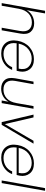

<svg xmlns="http://www.w3.org/2000/svg" viewBox="1224 -2004 789 3277"><g transform="rotate(90 1618.5 -365.5)"><path d="M33 0 164 -740H209L154 -427Q188 -489 247.5 -521.5Q307 -554 378 -554Q473 -554 523.5 -494Q574 -434 553 -318L497 0H453L509 -315Q526 -412 486 -463.5Q446 -515 362 -515Q274 -515 212 -458.5Q150 -402 130 -293V-294L78 0Z M981 -512Q892 -512 819.5 -454.5Q747 -397 725 -290H1152Q1175 -397 1123.5 -454.5Q1072 -512 981 -512ZM1173 -178Q1141 -95 1066.5 -43.5Q992 8 891 8Q775 8 714 -68Q653 -144 676 -272Q699 -400 785.5 -475Q872 -550 989 -550Q1106 -550 1161.5 -479Q1217 -408 1200 -309Q1194 -273 1188 -255H719Q703 -147 755.5 -89Q808 -31 898 -31Q977 -31 1038.5 -70.5Q1100 -110 1126 -178Z M1836 -543 1740 0H1695L1716 -117Q1682 -56 1623 -23.5Q1564 9 1495 9Q1398 9 1347 -50.5Q1296 -110 1316 -227L1373 -543H1417L1361 -230Q1344 -133 1384 -81.5Q1424 -30 1508 -30Q1596 -30 1658.5 -86.5Q1721 -143 1739 -252V-249L1791 -543Z M1936 -543H1984L2098 -53L2383 -543H2432L2111 0H2064Z M2760 -512Q2671 -512 2598.5 -454.5Q2526 -397 2504 -290H2931Q2954 -397 2902.5 -454.5Q2851 -512 2760 -512ZM2952 -178Q2920 -95 2845.5 -43.5Q2771 8 2670 8Q2554 8 2493 -68Q2432 -144 2455 -272Q2478 -400 2564.5 -475Q2651 -550 2768 -550Q2885 -550 2940.5 -479Q2996 -408 2979 -309Q2973 -273 2967 -255H2498Q2482 -147 2534.5 -89Q2587 -31 2677 -31Q2756 -31 2817.5 -70.5Q2879 -110 2905 -178Z M3060 0 3191 -740H3236L3105 0Z"/></g></svg>

Font: Poppins ExtraLight
Style: Italic
Weight: 275
Italic angle: -10°
Designer: Ninad Kale (Devanagari), Jonny Pinhorn (Latin)
Foundry: Indian Type Foundry
Version: Version 3.200;PS 1.000;hotconv 16.6.54;makeotf.lib2.5.65590